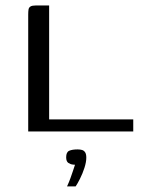

<svg xmlns="http://www.w3.org/2000/svg" viewBox="-20 -480 517 701"><path d="M159.4 -460V-44H466.5V0H83V-427.1Q83 -438.5 84.2 -445.5Q85.3 -452.4 91.2 -456.2Q97 -460 110.3 -460ZM224.8 200.5Q232.1 184.7 237.2 170.5Q242.2 156.4 246.5 143.7Q250.8 131.1 253.9 121.4Q252.2 121.4 250.4 121.3Q248.6 121.2 246.5 120.9Q237.7 120.1 229.7 114.9Q221.6 109.7 221.6 94.1Q221.6 75.3 232.8 70.4Q243.9 65.5 263.2 65.5Q272.7 65.5 279.7 67.6Q286.7 69.7 290.9 76.2Q295.1 82.6 295.1 95.5Q295.1 111.7 288.3 132.8Q281.5 153.9 272.1 172.5Q262.8 191.1 256.2 200.5Z"/></svg>

Font: Genos Thin
Style: Regular
Weight: 100
Designer: Robert E. Leuschke
Foundry: Robert E. Leuschke
Version: Version 1.010